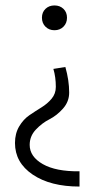

<svg xmlns="http://www.w3.org/2000/svg" viewBox="-20 -488 405 705"><path d="M147 -455.5Q160 -468 180 -468Q200 -468 213 -455.5Q226 -443 226 -423Q226 -403 213 -390Q200 -377 180 -377Q160 -377 147 -390Q134 -403 134 -423Q134 -443 147 -455.5ZM220 -242Q234 -193 234 -148Q234 -115 211.5 -89.5Q189 -64 161.5 -50Q134 -36 111.5 -12Q89 12 89 44Q89 87 137 114.5Q185 142 272 141V197Q165 197 100 153Q35 109 35 37Q35 2 50.5 -24Q66 -50 88 -65Q110 -80 132 -93.5Q154 -107 169.5 -125.5Q185 -144 185 -169Q185 -205 176 -235Z"/></svg>

Font: EauTestSC Semilight
Style: Regular
Weight: 300
Designer: Christian Thalmann (Catharsis Fonts)
Version: Version 0.001;PS 000.001;hotconv 1.0.88;makeotf.lib2.5.64775